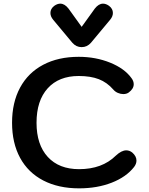

<svg xmlns="http://www.w3.org/2000/svg" viewBox="-20 -1021 813 1051"><path d="M46 -349Q46 -460 90 -541.5Q134 -623 216.5 -666.5Q299 -710 411 -710Q504 -710 583 -678Q662 -646 700 -593Q712 -577 712 -560Q712 -535 685 -515Q673 -506 655 -506Q640 -506 625 -512.5Q610 -519 600 -531Q566 -570 521 -587.5Q476 -605 411 -605Q302 -605 241 -537.5Q180 -470 180 -349Q180 -229 241.5 -162Q303 -95 413 -95Q539 -95 614 -169Q645 -198 671 -198Q689 -198 704 -186Q727 -166 727 -142Q727 -124 714 -107Q671 -52 591.5 -21Q512 10 413 10Q300 10 217 -33Q134 -76 90 -157Q46 -238 46 -349ZM376 -787 271 -913Q256 -931 256 -950Q256 -973 277 -989Q294 -1001 310 -1001Q334 -1001 355 -974L427 -874L499 -974Q520 -1001 544 -1001Q560 -1001 577 -989Q598 -973 598 -950Q598 -931 583 -913L478 -787Q457 -763 427 -763Q397 -763 376 -787Z"/></svg>

Font: Kodchasan
Style: Bold
Weight: 700
Designer: Katatrad Aksorn Co.,Ltd.
Foundry: Cadson Demak Co.,Ltd.
Version: Version 1.000; ttfautohint (v1.6)